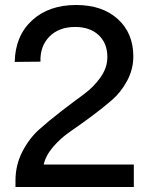

<svg xmlns="http://www.w3.org/2000/svg" viewBox="-20 -749 598 769"><path d="M42 -26Q42 -88 69.5 -141.5Q97 -195 137.5 -231Q178 -267 226 -304Q274 -341 314.5 -370.5Q355 -400 382.5 -439Q410 -478 410 -520Q410 -576 375 -608.5Q340 -641 281 -641Q216 -641 178 -602.5Q140 -564 142 -502L39 -501Q41 -605 108 -667Q175 -729 285 -729Q390 -729 452 -672.5Q514 -616 514 -523Q514 -472 489.5 -426Q465 -380 428 -348Q391 -316 346.5 -283Q302 -250 262.5 -223Q223 -196 193 -161Q163 -126 155 -90H516V0H42Z"/></svg>

Font: Mona Sans Medium
Style: Regular
Weight: 500
Designer: Deni Anggara
Foundry: GitHub
Version: Version 2.000;Glyphs 3.2.3 (3260)